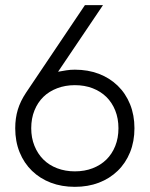

<svg xmlns="http://www.w3.org/2000/svg" viewBox="-20 -716 580 744"><path d="M270 -446Q321 -446 363 -430Q405 -414 436 -384Q467 -354 484 -312Q501 -270 501 -219Q501 -168 484 -126Q467 -84 436 -54Q405 -24 363 -8Q321 8 270 8Q219 8 177 -8Q135 -24 104 -54Q73 -84 56 -126Q39 -168 39 -219Q39 -258 49 -291Q59 -324 81 -357L309 -696H379L205 -438Q221 -441 237 -443.5Q253 -446 270 -446ZM270 -52Q308 -52 339 -64Q370 -76 392 -97.5Q414 -119 426.5 -150Q439 -181 439 -219Q439 -257 426.5 -288Q414 -319 392 -340.5Q370 -362 339 -374Q308 -386 270 -386Q233 -386 201.5 -374Q170 -362 148 -340.5Q126 -319 113.5 -288Q101 -257 101 -219Q101 -182 113.5 -151Q126 -120 148 -98Q170 -76 201.5 -64Q233 -52 270 -52Z"/></svg>

Font: IngvarSans
Style: Regular
Weight: 400
Version: Version 1.000